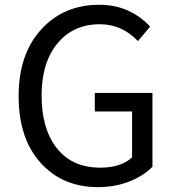

<svg xmlns="http://www.w3.org/2000/svg" viewBox="-20 -767 728 800"><path d="M387.7 12.7Q240.2 12.7 148.9 -88.9Q57.6 -190.4 57.6 -366.2Q57.6 -541 151.4 -644Q245.1 -747.1 393.6 -747.1Q520.5 -747.1 605.5 -656.2L554.7 -595.7Q488.3 -666 396.5 -666Q285.2 -666 219.2 -585.9Q153.3 -505.9 153.3 -369.1Q153.3 -229.5 217.3 -148.9Q281.2 -68.4 397.5 -68.4Q484.4 -68.4 530.3 -111.3V-302.7H375V-379.9H615.2V-72.3Q578.1 -34.2 518.6 -10.7Q459 12.7 387.7 12.7Z"/></svg>

Font: irohakakuC Regular
Style: Regular
Weight: 400
Designer: [Source Han Sans]
Ryoko NISHIZUKA Ë•øÂ°öÊ∂ºÂ≠ê (kana & ideographs); Paul D. Hunt (Latin, Greek & Cyrillic); Wenlong ZHAN
Version: Version 1.001.20160904